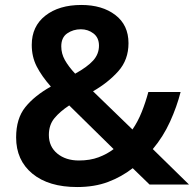

<svg xmlns="http://www.w3.org/2000/svg" viewBox="-20 -744 783 774"><path d="M308 -724Q392 -724 445 -683.5Q498 -643 498 -570Q498 -503 457 -457Q416 -411 355 -376L514 -222Q536 -254 551.5 -293Q567 -332 578 -373H708Q693 -314 665.5 -253.5Q638 -193 596 -143L742 0H583L515 -66Q470 -31 415.5 -10.5Q361 10 291 10Q176 10 110.5 -44Q45 -98 45 -190Q45 -266 82 -312Q119 -358 185 -395Q148 -437 128 -476Q108 -515 108 -563Q108 -638 163 -681Q218 -724 308 -724ZM306 -626Q275 -626 251 -609.5Q227 -593 227 -557Q227 -528 241.5 -502Q256 -476 283 -447Q332 -474 355.5 -500Q379 -526 379 -560Q379 -592 357 -609Q335 -626 306 -626ZM259 -319Q221 -294 199 -267Q177 -240 177 -200Q177 -153 211 -125Q245 -97 298 -97Q343 -97 377.5 -110Q412 -123 438 -143Z"/></svg>

Font: Noto Sans Tamil SemiBold
Style: Regular
Weight: 600
Designer: Jelle Bosma - Monotype Design Team
Foundry: Monotype Imaging Inc.
Version: Version 2.004; ttfautohint (v1.8.4.7-5d5b)